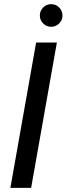

<svg xmlns="http://www.w3.org/2000/svg" viewBox="-20 -905 321 925"><path d="M30 0 154 -700H254L130 0ZM226 -776Q204 -776 188 -792Q172 -808 172 -830Q172 -853 188 -869Q204 -885 226 -885Q249 -885 265 -869Q281 -853 281 -830Q281 -808 265 -792Q249 -776 226 -776Z"/></svg>

Font: DM Sans 10pt Medium
Style: Italic
Weight: 500
Italic angle: -10°
Version: Version 4.004;gftools[0.9.30]